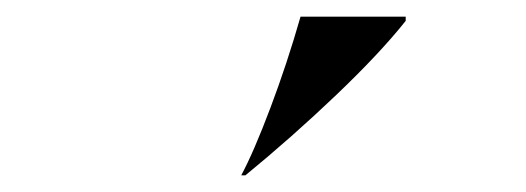

<svg xmlns="http://www.w3.org/2000/svg" viewBox="-20 -767 630 230"><path d="M340 -747H466V-742Q435 -703 382 -652.5Q329 -602 274 -557H269Q284 -585 304 -638Q324 -691 340 -747Z"/></svg>

Font: Nyght Serif Bold
Style: Regular
Weight: 700
Designer: Maksym Kobuzan
Version: Version 0.410